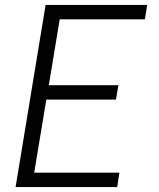

<svg xmlns="http://www.w3.org/2000/svg" viewBox="-20 -755 640 775"><path d="M43 0 164 -735H574L565 -677H221L177 -411H458L448 -353H167L118 -58H462L453 0Z"/></svg>

Font: Iosevka Aile Light
Style: Italic
Weight: 300
Italic angle: -9°
Designer: Belleve Invis
Foundry: Belleve Invis
Version: Version 31.1.0; ttfautohint (v1.8.4)